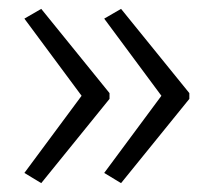

<svg xmlns="http://www.w3.org/2000/svg" viewBox="-20 -488 481 433"><path d="M407 -265V-278L253 -468L215 -446L344 -272L215 -98L253 -75ZM227 -265V-278L73 -468L35 -446L164 -272L35 -98L73 -75Z"/></svg>

Font: Noto Sans Armenian SemiCondensed Light
Style: Regular
Weight: 300
Width: 4
Designer: Monotype Design Team
Foundry: Monotype Imaging Inc.
Version: Version 2.008